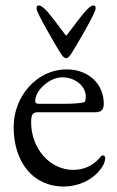

<svg xmlns="http://www.w3.org/2000/svg" viewBox="-20 -668 430 703"><path d="M222 -455C230 -455 237 -465 242 -473C262 -504 330 -622 330 -635C330 -644 330 -648 321 -648C313 -648 300 -635 292 -626C279 -611 248 -571 226 -541C223 -537 222 -537 219 -541C197 -571 166 -611 153 -626C145 -635 131 -648 123 -648C114 -648 114 -644 114 -635C114 -622 182 -504 202 -473C207 -465 214 -455 222 -455ZM213 15C266 15 317 -8 347 -47C359 -62 365 -76 365 -89C365 -95 362 -99 357 -99C353 -99 351 -98 346 -91C321 -62 288 -46 248 -46C163 -46 94 -124 94 -220C94 -249 100 -257 119 -257H330C351 -257 360 -267 360 -288C360 -362 303 -414 223 -414C118 -414 30 -318 30 -203C30 -72 103 15 213 15ZM121 -288C113 -288 109 -291 109 -298C109 -338 162 -385 208 -385C255 -385 294 -353 294 -315C294 -301 292 -294 286 -293C264 -289 244 -288 212 -288Z"/></svg>

Font: Garamond-Math
Style: Regular
Weight: 400
Version: Version 2019-08-16